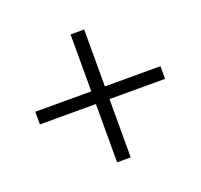

<svg xmlns="http://www.w3.org/2000/svg" viewBox="-102 -756 819 783"><g transform="rotate(-20 307.5 -364.5)"><path d="M579 -395H338V-642H279V-395H36V-340H279V-87H338V-340H579Z"/></g></svg>

Font: Noto Serif TC Black
Style: Regular
Weight: 900
Version: Version 1.001;PS 1.001;hotconv 16.6.54;makeotf.lib2.5.65590